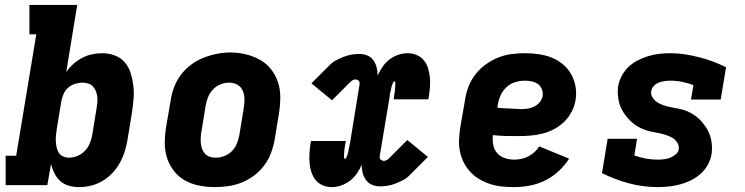

<svg xmlns="http://www.w3.org/2000/svg" viewBox="-20 -755 3040 783"><path d="M303 8Q281 8 261 2.5Q241 -3 226 -16.5Q211 -30 202 -48Q193 -66 188 -86L173 0H3V-120H46L128 -615H100V-735H295L250 -461Q262 -479 279 -494Q296 -509 315 -519Q334 -529 355 -533.5Q376 -538 397 -538Q424 -538 449 -528.5Q474 -519 490 -499.5Q506 -480 513.5 -455Q521 -430 524 -403.5Q527 -377 524.5 -349.5Q522 -322 518 -295L500 -185Q496 -161 488.5 -137Q481 -113 468.5 -90.5Q456 -68 438 -49Q420 -30 398 -17Q376 -4 351.5 2Q327 8 303 8ZM261 -112Q278 -112 295.5 -119Q313 -126 326 -139.5Q339 -153 346 -170Q353 -187 356 -204L374 -314Q376 -326 377 -338.5Q378 -351 376.5 -362.5Q375 -374 370.5 -384.5Q366 -395 358.5 -403Q351 -411 339.5 -414.5Q328 -418 316 -418Q301 -418 285.5 -413Q270 -408 258 -397.5Q246 -387 239.5 -372Q233 -357 230 -342L212 -232Q210 -219 208.5 -206Q207 -193 207.5 -180.5Q208 -168 210.5 -155.5Q213 -143 219 -133Q225 -123 236.5 -117.5Q248 -112 261 -112Z M856 8Q824 8 793 2Q762 -4 735.5 -18.5Q709 -33 690 -57Q671 -81 661.5 -110Q652 -139 652 -171Q652 -203 657 -235L676 -345Q680 -373 690 -399.5Q700 -426 717.5 -449.5Q735 -473 759 -491Q783 -509 810 -519.5Q837 -530 864.5 -535.5Q892 -541 920 -541Q952 -541 982.5 -533.5Q1013 -526 1039.5 -511.5Q1066 -497 1085 -473Q1104 -449 1113.5 -420Q1123 -391 1123 -359Q1123 -327 1118 -295L1100 -185Q1095 -157 1085 -130.5Q1075 -104 1057.5 -80.5Q1040 -57 1016 -39Q992 -21 965.5 -10.5Q939 0 911 4Q883 8 856 8ZM859 -112Q877 -112 894.5 -118.5Q912 -125 925.5 -138.5Q939 -152 946 -169.5Q953 -187 956 -204L974 -314Q977 -333 977 -351Q977 -369 970 -385Q963 -401 948 -409.5Q933 -418 914 -418Q897 -418 879.5 -411Q862 -404 849 -390.5Q836 -377 829 -360Q822 -343 819 -326L801 -216Q799 -204 798.5 -191.5Q798 -179 799.5 -167.5Q801 -156 805 -145.5Q809 -135 817 -127Q825 -119 836 -115.5Q847 -112 859 -112Z M1333 8Q1313 8 1295.5 0.5Q1278 -7 1267 -21Q1256 -35 1250 -53Q1244 -71 1242.5 -90Q1241 -109 1242 -128.5Q1243 -148 1246 -168Q1247 -170 1247 -172.5Q1247 -175 1248 -177Q1248 -178 1248 -178.5Q1248 -179 1248 -180H1390Q1390 -179 1390 -178.5Q1390 -178 1390 -177Q1389 -176 1389 -174.5Q1389 -173 1389 -171Q1388 -168 1387.5 -164.5Q1387 -161 1386.5 -158Q1386 -155 1385.5 -151.5Q1385 -148 1384.5 -144.5Q1384 -141 1384 -138Q1384 -135 1383.5 -131.5Q1383 -128 1383 -125Q1383 -122 1383 -118.5Q1383 -115 1383.5 -111Q1384 -107 1387 -107Q1390 -107 1391.5 -111Q1393 -115 1394.5 -118Q1396 -121 1397 -124Q1398 -127 1399 -130.5Q1400 -134 1400.5 -137Q1401 -140 1401.5 -143.5Q1402 -147 1403 -150Q1404 -153 1404.5 -156Q1405 -159 1405.5 -162.5Q1406 -166 1407 -169L1446 -409Q1447 -413 1446.5 -417.5Q1446 -422 1443.5 -425Q1441 -428 1437 -429.5Q1433 -431 1429 -431Q1424 -431 1419 -428.5Q1414 -426 1410 -422L1334 -346L1250 -415L1326 -491Q1338 -503 1353 -510.5Q1368 -518 1383.5 -524Q1399 -530 1415 -532.5Q1431 -535 1446 -535Q1463 -535 1478.5 -528.5Q1494 -522 1503 -509Q1512 -496 1516 -480Q1520 -464 1520 -447Q1529 -466 1540.5 -483Q1552 -500 1568.5 -512.5Q1585 -525 1604 -531.5Q1623 -538 1643 -538Q1662 -538 1679.5 -530.5Q1697 -523 1708.5 -509Q1720 -495 1725.5 -477Q1731 -459 1733 -440Q1735 -421 1733.5 -401.5Q1732 -382 1729 -362Q1729 -360 1728.5 -357.5Q1728 -355 1727 -353Q1727 -352 1727 -351.5Q1727 -351 1727 -350H1585Q1585 -351 1585.5 -351.5Q1586 -352 1586 -353Q1586 -354 1586 -355.5Q1586 -357 1587 -359Q1587 -362 1587.5 -365.5Q1588 -369 1588.5 -372Q1589 -375 1589.5 -378.5Q1590 -382 1590.5 -385.5Q1591 -389 1591 -392Q1591 -395 1591.5 -398.5Q1592 -402 1592 -405Q1592 -408 1592 -411.5Q1592 -415 1592 -419Q1592 -423 1588 -423Q1585 -423 1583.5 -419Q1582 -415 1580.5 -412Q1579 -409 1578 -406Q1577 -403 1576.5 -399.5Q1576 -396 1575 -393Q1574 -390 1573.5 -386.5Q1573 -383 1572 -380Q1571 -377 1570.5 -374Q1570 -371 1569.5 -367.5Q1569 -364 1569 -361L1529 -121Q1528 -117 1528.5 -112.5Q1529 -108 1531.5 -105Q1534 -102 1538 -100.5Q1542 -99 1546 -99Q1551 -99 1556 -101.5Q1561 -104 1565 -108L1641 -184L1725 -115L1649 -39Q1637 -27 1622 -19.5Q1607 -12 1591.5 -6Q1576 0 1560.5 2.5Q1545 5 1529 5Q1512 5 1497 -1.5Q1482 -8 1472.5 -21Q1463 -34 1459 -50Q1455 -66 1455 -83Q1447 -64 1435 -47Q1423 -30 1406.5 -17.5Q1390 -5 1371 1.5Q1352 8 1333 8Z M2077 8Q2051 8 2026.5 5.5Q2002 3 1979 -4.5Q1956 -12 1935.5 -24Q1915 -36 1899 -53Q1883 -70 1872 -91Q1861 -112 1856 -136Q1851 -160 1852 -185Q1853 -210 1857 -235L1876 -345Q1880 -373 1890 -400Q1900 -427 1918 -450.5Q1936 -474 1960 -491.5Q1984 -509 2011 -520Q2038 -531 2066 -534.5Q2094 -538 2121 -538Q2149 -538 2177 -534Q2205 -530 2230 -520Q2255 -510 2275.5 -493Q2296 -476 2309 -453Q2322 -430 2327 -402.5Q2332 -375 2327 -346Q2323 -322 2311 -299Q2299 -276 2280.5 -258Q2262 -240 2239 -228Q2216 -216 2191.5 -210Q2167 -204 2143 -202Q2119 -200 2095 -200Q2069 -200 2042.5 -200.5Q2016 -201 1990 -204Q1988 -184 1991.5 -164.5Q1995 -145 2007 -131Q2019 -117 2038 -110.5Q2057 -104 2077 -104Q2091 -104 2105.5 -107Q2120 -110 2134 -117Q2148 -124 2159.5 -134.5Q2171 -145 2179 -158L2301 -108Q2283 -80 2257.5 -56.5Q2232 -33 2202 -18.5Q2172 -4 2140 2Q2108 8 2077 8ZM2108 -310Q2121 -310 2134.5 -312.5Q2148 -315 2160.5 -321.5Q2173 -328 2182 -339.5Q2191 -351 2193 -364Q2195 -379 2189.5 -392Q2184 -405 2173.5 -412.5Q2163 -420 2149 -423Q2135 -426 2121 -426Q2101 -426 2081 -420Q2061 -414 2045.5 -399.5Q2030 -385 2021.5 -366Q2013 -347 2010 -327L2008 -316Q2021 -314 2033.5 -313.5Q2046 -313 2058.5 -312.5Q2071 -312 2083.5 -311Q2096 -310 2108 -310Z M2664 8Q2602 8 2544.5 -7.5Q2487 -23 2435 -49L2458 -189H2578L2567 -121Q2589 -113 2613 -108.5Q2637 -104 2662 -104Q2675 -104 2687.5 -105.5Q2700 -107 2712 -111.5Q2724 -116 2735 -125Q2746 -134 2748 -146Q2750 -161 2742 -173.5Q2734 -186 2722 -193Q2710 -200 2696 -204.5Q2682 -209 2668 -212Q2654 -215 2639.5 -217.5Q2625 -220 2611.5 -225Q2598 -230 2585.5 -236.5Q2573 -243 2562 -252Q2551 -261 2542 -271Q2533 -281 2525 -293Q2517 -305 2511.5 -317.5Q2506 -330 2503 -344.5Q2500 -359 2499.5 -373.5Q2499 -388 2501 -404Q2505 -426 2516 -446.5Q2527 -467 2544 -483Q2561 -499 2582 -509.5Q2603 -520 2625 -526.5Q2647 -533 2668.5 -535.5Q2690 -538 2713 -538Q2743 -538 2772.5 -533.5Q2802 -529 2831.5 -521.5Q2861 -514 2887.5 -504Q2914 -494 2941 -481L2919 -349H2798L2808 -408Q2786 -416 2762.5 -421Q2739 -426 2714 -426Q2702 -426 2690.5 -424.5Q2679 -423 2667.5 -418.5Q2656 -414 2647 -405Q2638 -396 2636 -385Q2633 -370 2641 -357.5Q2649 -345 2661 -337.5Q2673 -330 2686.5 -325.5Q2700 -321 2714.5 -318Q2729 -315 2743.5 -312.5Q2758 -310 2771.5 -305.5Q2785 -301 2797.5 -294Q2810 -287 2821 -278.5Q2832 -270 2841 -259.5Q2850 -249 2858 -237.5Q2866 -226 2871.5 -213Q2877 -200 2880 -185.5Q2883 -171 2883.5 -156.5Q2884 -142 2882 -127Q2878 -104 2866.5 -83Q2855 -62 2837 -46Q2819 -30 2797.5 -19.5Q2776 -9 2753.5 -3Q2731 3 2708.5 5.5Q2686 8 2664 8Z"/></svg>

Font: Iosevka Slab Heavy Extended
Style: Italic
Weight: 900
Width: 7
Italic angle: -9°
Monospace: yes
Designer: Belleve Invis
Foundry: Belleve Invis
Version: Version 11.1.0; ttfautohint (v1.8.3)